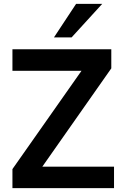

<svg xmlns="http://www.w3.org/2000/svg" viewBox="-20 -974 631 994"><path d="M570.3 0V-111.3H199.2L556.2 -620.1V-718.8H44.4V-607.4H401.9L44.4 -98.6V0ZM350.6 -780.3 509.3 -954.1H374L259.3 -780.3Z"/></svg>

Font: Winston SemiBold
Style: Regular
Weight: 600
Designer: Vernon Adams, Kim Jin-seong, David Berlow, Cristiano Sobral
Foundry: The Winston Project Authors
Version: Version 3.004